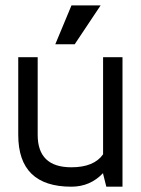

<svg xmlns="http://www.w3.org/2000/svg" viewBox="-20 -704 531 724"><path d="M249 0Q48.8 0 48.8 -195.3V-488.3H122.1V-195.3Q122.1 -73.2 249 -73.2Q334.5 -73.2 368.7 -122.1V-488.3H441.9V0H380.9L368.7 -48.8V-51.3Q320.3 0 249 0ZM188.5 -537.1 249.5 -683.6H359.4L261.7 -537.1Z"/></svg>

Font: Sanitrixie
Style: Regular
Weight: 400
Designer: Jayvee D. Enaguas (Grand Chaos)
Version: Version 1.1 - 6/9/2013